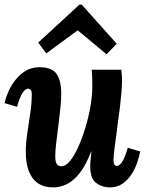

<svg xmlns="http://www.w3.org/2000/svg" viewBox="-21 -803 639 834"><path d="M211 11Q169 11 142.5 -8Q116 -27 103.5 -61.5Q91 -96 91 -143Q91 -180 97.5 -224Q104 -268 110.5 -312Q117 -356 117 -392Q117 -409 111.5 -413.5Q106 -418 101 -418Q90 -418 78 -401Q66 -384 53 -339L-1 -355Q3 -376 14.5 -403Q26 -430 45 -454.5Q64 -479 90 -495Q116 -511 150 -511Q206 -511 225.5 -481Q245 -451 245 -398Q245 -368 241 -330.5Q237 -293 232 -254Q227 -215 223 -180.5Q219 -146 219 -123Q219 -108 222 -98.5Q225 -89 231 -85Q237 -81 247 -81Q264 -81 282.5 -103Q301 -125 318 -162.5Q335 -200 349 -245.5Q363 -291 371.5 -338.5Q380 -386 380 -428Q380 -442 379.5 -465Q379 -488 377 -500H506Q508 -479 508.5 -470.5Q509 -462 509 -452Q509 -431 506.5 -401.5Q504 -372 500 -338Q496 -304 491 -270Q488 -243 484.5 -218Q481 -193 478 -171.5Q475 -150 473.5 -133.5Q472 -117 472 -108Q472 -92 476.5 -87Q481 -82 486 -82Q497 -82 509 -99Q521 -116 534 -161L588 -145Q584 -124 575 -97Q566 -70 550 -45.5Q534 -21 511 -5Q488 11 455 11Q423 11 397 -8Q371 -27 371 -80Q371 -100 373 -114Q375 -128 376 -145H375Q352 -85 325 -51Q298 -17 269 -3Q240 11 211 11ZM442 -567 317 -671H316L180 -571L145 -618L324 -783H334L486 -613Z"/></svg>

Font: Lora
Style: Bold Italic
Weight: 700
Italic angle: -3°
Designer: Olga Karpushina, Alexei Vanyashin (Cyrillic)
Foundry: Cyreal
Version: Version 3.004